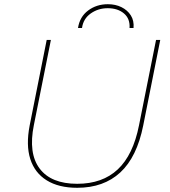

<svg xmlns="http://www.w3.org/2000/svg" viewBox="-20 -890 808 913"><path d="M347 3Q259 3 202 -32.5Q145 -68 124 -134Q103 -200 121 -293L202 -700H222L141 -295Q114 -161 168.5 -88.5Q223 -16 347 -16Q467 -16 540 -84.5Q613 -153 641 -294L722 -700H742L661 -293Q631 -143 552 -70Q473 3 347 3ZM351 -757Q359 -810 399 -840Q439 -870 493 -870Q529 -870 557.5 -856Q586 -842 602 -817Q618 -792 615 -757H596Q599 -801 569.5 -826Q540 -851 492 -851Q447 -851 411.5 -826Q376 -801 370 -757Z"/></svg>

Font: Montserrat Thin Thin
Style: Italic
Weight: 250
Italic angle: -11.3°
Version: Version 9.000